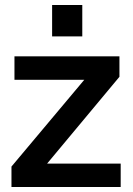

<svg xmlns="http://www.w3.org/2000/svg" viewBox="-20 -750 533 770"><path d="M26 -82 318 -430H38V-524H459V-442L169 -94H464V0H26ZM189 -604V-730H310V-604Z"/></svg>

Font: IngvarSans
Style: Bold
Weight: 700
Version: Version 3.000